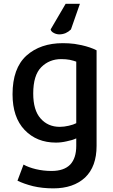

<svg xmlns="http://www.w3.org/2000/svg" viewBox="-20 -780 602 1024"><path d="M495.1 -2Q495.1 -129.9 495.1 -511.7Q462.9 -528.3 415 -539.1Q397.5 -543 377.9 -545.9Q347.7 -549.8 315.4 -549.8Q195.3 -549.8 121.1 -483.4Q46.9 -416 46.9 -277.3Q46.9 -154.3 111.3 -86.9Q175.8 -19.5 278.3 -19.5Q306.6 -19.5 335.9 -26.4Q366.2 -32.2 386.7 -42Q386.7 -28.3 386.7 -2Q386.7 63.5 354.5 97.7Q321.3 131.8 254.9 131.8Q211.9 131.8 170.9 122.1Q130.9 112.3 105.5 97.7Q94.7 127 73.2 183.6Q106.4 200.2 156.2 212.9Q206.1 224.6 264.6 224.6Q371.1 224.6 433.6 167Q495.1 108.4 495.1 -2ZM386.7 -123Q372.1 -115.2 346.7 -109.4Q321.3 -103.5 298.8 -103.5Q235.4 -103.5 196.3 -148.4Q157.2 -192.4 157.2 -281.2Q157.2 -378.9 200.2 -421.9Q243.2 -464.8 306.6 -464.8Q332 -464.8 352.5 -460.9Q374 -456.1 386.7 -451.2Q386.7 -341.8 386.7 -123ZM406.2 -759.8Q386.7 -759.8 330.1 -759.8Q309.6 -725.6 250 -623Q252.9 -611.3 266.6 -604.5Q278.3 -597.7 293.9 -596.7Q294.9 -596.7 296.9 -596.7Q313.5 -596.7 330.1 -603.5Q345.7 -610.4 358.4 -623Q374 -668.9 406.2 -759.8Z"/></svg>

Font: DaxlinePro-Medium
Style: Medium
Weight: 400
Designer: Hans Reichel
Version: Version 7.502; 2006